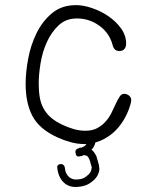

<svg xmlns="http://www.w3.org/2000/svg" viewBox="-20 -546 612 749"><path d="M492 -155Q492 -153 491.5 -151Q491 -149 491 -147Q479 -98 449 -58Q419 -18 374 2Q362 7 352 10Q348 27 337 38Q346 44 356 63L366 98V100Q367 106 367.5 110.5Q368 115 367 120Q362 146 337 164Q324 174 311 178Q298 182 284 183Q252 186 231 168Q206 146 203 104Q206 94 218 94Q230 94 233 108Q234 121 238.5 130Q243 139 250 145Q263 156 283 154Q305 153 318 141Q336 128 337 112Q339 109 337 103Q335 97 333 90Q333 89 332.5 87.5Q332 86 332 85Q326 66 319 62L317 61L307 59L298 63H294Q288 65 286 65Q283 64 280.5 63Q278 62 276 57V54L274 48Q274 37 283 34L292 30H298L308 25Q312 21 314 20L317 16H310Q282 16 255 8.5Q228 1 202 -11Q133 -43 106.5 -93.5Q80 -144 80 -219Q80 -264 90 -317.5Q100 -371 123 -417.5Q146 -464 183.5 -495Q221 -526 277 -526Q305 -526 339 -514.5Q373 -503 402.5 -483Q432 -463 452 -435.5Q472 -408 472 -376Q472 -363 465.5 -355Q459 -347 445 -347Q426 -347 420 -368Q408 -416 368.5 -445Q329 -474 280 -474Q237 -474 208.5 -447Q180 -420 162.5 -381Q145 -342 138 -298Q131 -254 131 -221Q131 -191 135 -167Q139 -143 149.5 -123.5Q160 -104 178 -88Q196 -72 224 -59Q245 -49 267.5 -42.5Q290 -36 313 -36Q341 -36 360 -46.5Q379 -57 393 -73Q407 -89 416 -108Q425 -127 432.5 -143Q440 -159 447 -169.5Q454 -180 464 -180Q475 -180 483.5 -173Q492 -166 492 -155Z"/></svg>

Font: Wynona
Style: Regular
Weight: 400
Italic angle: -12°
Designer: Kanati
Foundry: Kanati and Michael Everson
Version: Version 2.000